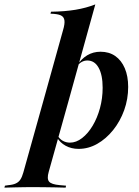

<svg xmlns="http://www.w3.org/2000/svg" viewBox="-128 -661 627 867"><path d="M325.8 -427.4Q364.5 -427.4 392.3 -408.1Q420.2 -388.7 435.5 -352.8Q450.8 -316.9 450.8 -268.5Q450.8 -213.7 432.7 -163.3Q414.5 -112.9 382.7 -73.4Q350.8 -33.9 310.9 -11.3Q271 11.3 226.6 11.3Q194.4 11.3 168.5 -2.8Q142.7 -16.9 129 -41.1L132.3 -49.2Q140.3 -33.9 155.2 -25.4Q170.2 -16.9 187.9 -16.9Q216.1 -16.9 242.7 -37.5Q269.4 -58.1 290.3 -93.1Q311.3 -128.2 323.4 -172.6Q335.5 -216.9 335.5 -264.5Q335.5 -322.6 317.3 -355.2Q299.2 -387.9 266.1 -387.9Q252.4 -387.9 239.9 -380.6Q227.4 -373.4 217.7 -358.1L216.9 -361.3Q238.7 -395.2 265.7 -411.3Q292.7 -427.4 325.8 -427.4ZM68.5 -208.1 156.5 -524.2Q165.3 -553.2 162.9 -569.4Q160.5 -585.5 146 -591.9Q131.5 -598.4 100 -599.2L102.4 -608.1Q164.5 -608.9 212.9 -616.9Q261.3 -625 302.4 -641.1L182.3 -208.1ZM15.3 183.9Q-3.2 183.9 -21.8 184.3Q-40.3 184.7 -60.9 185.1Q-81.5 185.5 -108.1 186.3L-105.6 177.4L-89.5 175Q-69.4 173.4 -56.5 167.3Q-43.5 161.3 -35.9 149.6Q-28.2 137.9 -22.6 117.7L68.5 -208.1H182.3L91.9 115.3Q83.1 146 93.5 158.9Q104 171.8 141.9 175L170.2 177.4L168.5 186.3Q146 185.5 121 185.1Q96 184.7 69 184.3Q41.9 183.9 13.7 183.9H15.3Z"/></svg>

Font: Playfair 144pt
Style: Bold Italic
Weight: 700
Italic angle: -15.6°
Designer: Claus Eggers Sørensen
Foundry: Claus Eggers Sørensen
Version: Version 2.203